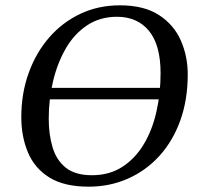

<svg xmlns="http://www.w3.org/2000/svg" viewBox="-20 -689 747 721"><path d="M313 12Q221 12 165.5 -22.5Q110 -57 85 -116.5Q60 -176 60 -249Q60 -338 87.5 -414.5Q115 -491 164.5 -548Q214 -605 281.5 -637Q349 -669 430 -669Q521 -669 577 -632.5Q633 -596 659 -537Q685 -478 685 -410Q685 -314 657 -236.5Q629 -159 578.5 -103.5Q528 -48 460 -18Q392 12 313 12ZM325 -31Q391 -31 439.5 -62.5Q488 -94 520 -147.5Q552 -201 567.5 -270Q583 -339 583 -414Q583 -520 539.5 -573Q496 -626 419 -626Q355 -626 306.5 -593.5Q258 -561 226.5 -506Q195 -451 179 -383Q163 -315 163 -243Q163 -184 177.5 -135.5Q192 -87 227.5 -59Q263 -31 325 -31ZM587 -316H156L162 -359H592Z"/></svg>

Font: STIX Two Text
Style: Italic
Weight: 400
Italic angle: -12°
Designer: Ross Mills, John Hudson & Paul Hanslow, Tiro Typeworks Ltd; with prior portions MicroPress Inc. and Coen Hoffman, Elsevi
Foundry: Tiro Typeworks Ltd
Version: Version 2.13 b171